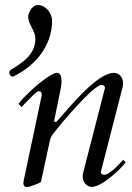

<svg xmlns="http://www.w3.org/2000/svg" viewBox="-20 -729 526 763"><path d="M380.9 -46.9V-44.9C380.9 -39.1 386.2 -34.2 393.1 -34.2C418 -34.2 459.5 -84 469.7 -93.8L479 -84.5C468.8 -65.4 386.2 13.7 345.2 13.7C325.7 13.7 308.6 -2.9 308.6 -27.8C308.6 -32.2 309.1 -36.6 310.1 -41L397 -378.9V-380.9C397 -386.7 390.1 -391.6 383.3 -391.6C351.1 -390.6 223.1 -239.3 192.4 -198.7C187.5 -192.4 181.6 -186.5 177.7 -168L142.6 -5.4C126.5 3.4 96.7 14.2 86.4 14.2C77.1 14.2 72.8 6.8 72.8 0C72.8 -7.8 79.1 -34.2 80.6 -41.5L146 -351.1V-353C146 -360.8 142.6 -366.7 134.8 -366.7C125 -366.7 102.1 -341.3 65.4 -303.7L53.7 -315.9C62 -331.5 137.2 -407.2 186.5 -432.6C196.8 -438 200.2 -439.5 207 -439.5C220.7 -439.5 224.6 -423.3 224.6 -406.7C224.6 -396.5 222.7 -384.8 221.7 -378.9C221.7 -378.9 221.7 -378.4 195.3 -249.5C195.3 -245.6 197.3 -244.1 199.7 -244.1C205.1 -244.1 210 -251 214.8 -256.8C262.2 -310.1 367.7 -439.5 432.6 -439.5C452.1 -439.5 469.2 -422.9 469.2 -397.9C469.2 -393.6 468.8 -389.2 467.8 -384.8ZM27.8 -454.6C22.9 -451.7 17.1 -448.2 17.1 -440.4C17.1 -432.6 22 -424.8 30.3 -424.8C31.7 -424.8 33.2 -425.3 35.2 -426.3C122.1 -468.8 187 -548.3 187 -647C187 -675.8 161.6 -709 130.9 -709C102.1 -709 91.8 -668.5 91.8 -663.6C91.8 -630.9 120.6 -607.9 120.6 -574.7C120.6 -515.1 72.8 -481.4 27.8 -454.6Z"/></svg>

Font: Cardo
Style: Italic
Weight: 400
Designer: David J. Perry
Foundry: David J. Perry
Version: Version 0.99